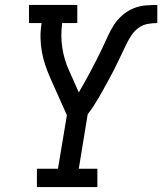

<svg xmlns="http://www.w3.org/2000/svg" viewBox="-20 -755 655 775"><path d="M129 0V-74H214L250 -290L183 -440Q172 -465 163 -491.5Q154 -518 149 -546Q144 -574 143.5 -603Q143 -632 148 -662H97V-735H292V-662H231Q224 -611 231.5 -562Q239 -513 259 -470L298 -382Q311 -404 323.5 -426.5Q336 -449 348 -471.5Q360 -494 371.5 -517Q383 -540 394 -563Q405 -586 415.5 -609.5Q426 -633 440 -654.5Q454 -676 474 -693.5Q494 -711 518 -721Q542 -731 566.5 -733Q591 -735 615 -735V-662Q596 -662 576.5 -658.5Q557 -655 540 -643Q523 -631 511.5 -614Q500 -597 491 -578.5Q482 -560 473.5 -542Q465 -524 456 -505.5Q447 -487 438 -469Q429 -451 419 -433.5Q409 -416 399.5 -398Q390 -380 379.5 -362.5Q369 -345 358 -327.5Q347 -310 334 -294L298 -74H373V0Z"/></svg>

Font: Iosevka Curly Slab Extended
Style: Italic
Weight: 400
Width: 7
Italic angle: -9°
Monospace: yes
Designer: Belleve Invis
Foundry: Belleve Invis
Version: Version 11.1.0; ttfautohint (v1.8.3)